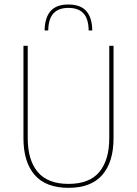

<svg xmlns="http://www.w3.org/2000/svg" viewBox="-20 -848 625 876"><path d="M292.5 9Q189 9 138 -50Q87 -109 87 -217.5V-639H106.5V-217.5Q106.5 -118 152 -63.5Q197.5 -9 292.5 -9Q388 -9 433.2 -63.5Q478.5 -118 478.5 -217.5V-639H498V-217.5Q498 -109 446.8 -50Q395.5 9 292.5 9ZM292 -827.5Q347 -827.5 373.5 -797.8Q400 -768 401 -709H384.5Q384 -762 360.8 -787Q337.5 -812 292 -812Q247 -812 224 -787Q201 -762 200 -709H183.5Q184.5 -768 211 -797.8Q237.5 -827.5 292 -827.5Z"/></svg>

Font: Anek Latin Thin
Style: Regular
Weight: 250
Designer: Yesha Goshar
Foundry: Ek Type
Version: Version 1.003